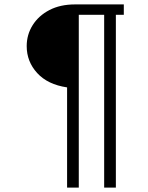

<svg xmlns="http://www.w3.org/2000/svg" viewBox="-20 -688 672 870"><path d="M284 162V-292Q196 -305 148.5 -357Q101 -409 101 -479Q101 -531 128 -574Q155 -617 204 -642.5Q253 -668 320 -668H541V-621H505V162H452V-621H337V162Z"/></svg>

Font: Atkinson Hyperlegible Mono ExtraLight
Style: Regular
Weight: 200
Monospace: yes
Designer: Elliott Scott, Megan Eiswerth, Linus Boman, Theodore Petrosky, Letters from Sweden
Foundry: Applied Design Works, Letters from Sweden
Version: Version 2.001